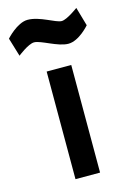

<svg xmlns="http://www.w3.org/2000/svg" viewBox="-164 -802 582 860"><g transform="rotate(-15 127.0 -372.5)"><path d="M76 0H190V-499H76ZM278 -740C278 -740 225 -700 200 -700C172 -700 110 -745 53 -745C4 -745 -49 -685 -49 -685L-23 -599C-23 -599 28 -640 55 -640C87 -640 154 -594 203 -594C253 -594 303 -653 303 -653Z"/></g></svg>

Font: TitilliumText22L
Style: 800 wt
Weight: 800
Designer: Campivisivi
Foundry: Campivisivi
Version: 1.000